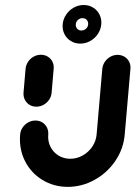

<svg xmlns="http://www.w3.org/2000/svg" viewBox="-20 -735 536 759"><path d="M123.7 -313.3Q108.5 -313.3 96.5 -320.7Q84.4 -328.1 78.1 -340.9Q71.9 -353.7 73 -368.9L81.1 -463Q82.6 -478.1 91.1 -490.9Q99.6 -503.7 113 -511.1Q126.3 -518.5 141.5 -518.5Q156.7 -518.5 168.9 -511.1Q181.1 -503.7 187.4 -490.9Q193.7 -478.1 192.2 -463L184.1 -368.9Q183 -353.7 174.3 -340.9Q165.6 -328.1 152.2 -320.7Q138.9 -313.3 123.7 -313.3ZM444.8 -518.1Q460 -518.1 472.2 -510.7Q484.4 -503.3 490.7 -490.6Q497 -477.8 495.6 -462.6L473 -203Q468.1 -146.3 435.9 -98.9Q403.7 -51.5 353.7 -23.9Q303.7 3.7 248.1 3.7Q192.6 3.7 147.4 -23.9Q102.2 -51.5 78.5 -98.9Q54.8 -146.3 59.6 -203Q60.7 -218.1 69.4 -230.9Q78.1 -243.7 91.5 -251.1Q104.8 -258.5 120 -258.5Q135.2 -258.5 147.2 -251.1Q159.3 -243.7 165.6 -230.9Q171.9 -218.1 170.7 -203Q168.5 -177 179.4 -155Q190.4 -133 211.1 -120.2Q231.9 -107.4 257.8 -107.4Q283.7 -107.4 306.7 -120.2Q329.6 -133 344.6 -155Q359.6 -177 361.9 -203L384.4 -462.6Q385.9 -477.8 394.4 -490.6Q403 -503.3 416.3 -510.7Q429.6 -518.1 444.8 -518.1ZM328.5 -638.9Q329.3 -649.3 323 -656.3Q316.7 -663.3 306.3 -663.3Q295.9 -663.3 288.1 -656.3Q280.4 -649.3 279.6 -638.9Q278.9 -628.5 285.2 -621.5Q291.5 -614.4 301.9 -614.4Q312.2 -614.4 320 -621.5Q327.8 -628.5 328.5 -638.9ZM227.8 -638.9Q229.6 -659.6 241.5 -677.2Q253.3 -694.8 271.7 -705Q290 -715.2 310.7 -715.2Q331.5 -715.2 348.1 -705Q364.8 -694.8 373.5 -677.2Q382.2 -659.6 380.4 -638.9Q378.5 -618.1 366.7 -600.6Q354.8 -583 336.5 -572.8Q318.1 -562.6 297.4 -562.6Q276.7 -562.6 260 -572.8Q243.3 -583 234.6 -600.6Q225.9 -618.1 227.8 -638.9Z"/></svg>

Font: 26F Galaxy Sans Oblique
Style: Regular
Weight: 400
Italic angle: -5°
Designer: C₂₉H₂₅N₃O₅
Version: Version 1.200;FEAKit 1.0